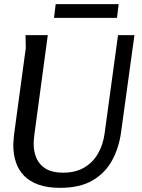

<svg xmlns="http://www.w3.org/2000/svg" viewBox="-20 -894 681 924"><path d="M210 -725 145 -243Q144 -232 143 -222.5Q142 -213 142 -202Q142 -162 156.5 -130.5Q171 -99 202 -81Q233 -63 283 -63Q343 -63 385 -87.5Q427 -112 452 -155.5Q477 -199 484 -256L548 -725H627L563 -260Q553 -184 520 -123Q487 -62 426 -26Q365 10 269 10Q208 10 165 -5.5Q122 -21 95.5 -48.5Q69 -76 56.5 -113.5Q44 -151 44 -196Q44 -208 45.5 -222Q47 -236 48 -249L104 -662L103 -725ZM248 -874H551L543 -808H240Z"/></svg>

Font: Rosario Medium
Style: Italic
Weight: 500
Italic angle: -8.05°
Version: Version 1.201